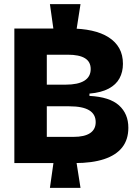

<svg xmlns="http://www.w3.org/2000/svg" viewBox="-20 -790 661 923"><path d="M238 -642 220 -770H367L347 -642ZM220 113 238 -14H347L367 113ZM49 -6V-653H315Q374 -653 421.5 -642.5Q469 -632 502.5 -610.5Q536 -589 553.5 -557.5Q571 -526 571 -483Q571 -444 554.5 -413.5Q538 -383 502.5 -364Q467 -345 410 -340V-329Q507 -324 552 -283.5Q597 -243 597 -176Q597 -119 567.5 -81.5Q538 -44 480.5 -25Q423 -6 339 -6ZM205 -132H333Q386 -132 413 -150Q440 -168 440 -203Q440 -241 408.5 -260Q377 -279 313 -279H205ZM205 -383H295Q355 -383 385.5 -402Q416 -421 416 -458Q416 -493 388.5 -510Q361 -527 306 -527H205Z"/></svg>

Font: Bricolage Grotesque 72pt ExtraBold
Style: Regular
Weight: 800
Designer: Mathieu Triay
Foundry: Atelier Triay
Version: Version 1.001;gftools[0.9.33.dev8+g029e19f]